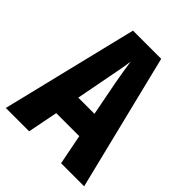

<svg xmlns="http://www.w3.org/2000/svg" viewBox="-201 -897 948 948"><g transform="rotate(45 273.5 -423.0)"><path d="M386 -66H547L371 -780H174L0 -66H163L194 -224H355ZM295 -536 330 -355H217L252 -538C260 -579 270 -630 274 -664C280 -626 285 -588 295 -536Z"/></g></svg>

Font: Noto Sans Malayalam UI ExtraCondensed ExtraBold
Style: Regular
Weight: 800
Width: 2
Designer: Jelle Bosma - Monotype Design Team
Foundry: Monotype Imaging Inc.
Version: Version 2.104